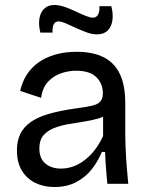

<svg xmlns="http://www.w3.org/2000/svg" viewBox="-20 -738 597 771"><path d="M198 13Q156 13 122 -3.5Q88 -20 68 -52.5Q48 -85 48 -135Q48 -172 61.5 -200Q75 -228 103.5 -248Q132 -268 177 -281Q222 -294 287 -303Q324 -308 347.5 -313Q371 -318 382 -329.5Q393 -341 393 -364Q393 -402 367 -428Q341 -454 285 -454Q256 -454 226 -444Q196 -434 173.5 -410.5Q151 -387 145 -345L61 -373Q69 -409 87.5 -438Q106 -467 135 -487.5Q164 -508 202.5 -519Q241 -530 288 -530Q353 -530 396.5 -508Q440 -486 461.5 -440.5Q483 -395 483 -324V-209Q483 -178 484.5 -141.5Q486 -105 489 -68.5Q492 -32 495 0H411Q408 -32 405.5 -64Q403 -96 402 -128H389Q374 -91 349 -59Q324 -27 286.5 -7Q249 13 198 13ZM225 -61Q247 -61 269.5 -68Q292 -75 314.5 -91Q337 -107 357.5 -132Q378 -157 394 -192V-292L420 -287Q404 -271 377.5 -263Q351 -255 319 -250Q287 -245 255 -239.5Q223 -234 196.5 -223.5Q170 -213 154 -194Q138 -175 138 -142Q138 -102 162 -81.5Q186 -61 225 -61ZM370 -600Q350 -600 328 -608Q306 -616 284.5 -626Q263 -636 244.5 -644Q226 -652 215 -652Q202 -652 196 -641Q190 -630 191 -607H142Q134 -640 138.5 -665Q143 -690 158.5 -704Q174 -718 198 -718Q217 -718 239 -710.5Q261 -703 283 -692.5Q305 -682 323.5 -674.5Q342 -667 353 -667Q368 -667 374.5 -681Q381 -695 379 -713H427Q435 -683 431.5 -657Q428 -631 412.5 -615.5Q397 -600 370 -600Z"/></svg>

Font: Bricolage Grotesque 96pt ExtraBold
Style: Regular
Weight: 400
Version: Version 1.001;gftools[0.9.33.dev8+g029e19f]